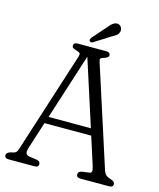

<svg xmlns="http://www.w3.org/2000/svg" viewBox="-127 -947 857 1036"><g transform="rotate(15 301.0 -429.5)"><path d="M188 -18Q188 0 166 0H20Q-1.5 0 -1.5 -18Q-1.5 -30.5 17.5 -38L37.5 -43Q50.5 -46.5 55.5 -55.5Q60.5 -64.5 67 -87L241.5 -631.5Q246.5 -647 242.8 -652.2Q239 -657.5 225 -661.5Q211.5 -665.5 204.2 -669.5Q197 -673.5 197 -682Q197 -700 219 -700H379Q401.5 -700 401.5 -682Q401.5 -669.5 374 -661.5Q361.5 -658 358 -653.5Q354.5 -649 359 -635.5L538.5 -79Q544.5 -60 554.2 -52Q564 -44 581.5 -39Q604.5 -32 604.5 -18Q604.5 0 582 0H421.5Q399.5 0 399.5 -18Q399.5 -33.5 419.5 -38L460.5 -43.5Q471.5 -44.5 473.2 -53.5Q475 -62.5 468.5 -83L418.5 -239H157.5L110 -91Q102.5 -67.5 106.2 -56.8Q110 -46 126 -43.5L168 -37.5Q188 -33.5 188 -18ZM170 -277H406.5L288 -645ZM351.5 -828Q379.5 -864.5 404.5 -858.5Q416.5 -855.5 422.2 -844Q428 -832.5 425 -821Q421 -807.5 411.8 -800.5Q402.5 -793.5 387 -785L296 -727.5Q285.5 -722 279 -730Q275.5 -734.5 277.2 -739.5Q279 -744.5 282.5 -749.5Z"/></g></svg>

Font: Fraunces 144pt S100 Light
Style: Regular
Weight: 300
Version: Version 1.000; ttfautohint (v1.8.3)